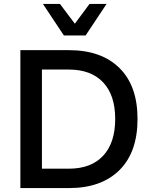

<svg xmlns="http://www.w3.org/2000/svg" viewBox="-20 -960 770 980"><path d="M524 -940 417 -779H306L199 -940H286L362 -839L437 -940ZM332 -704Q497 -704 589.5 -613Q682 -522 682 -353Q682 -183 589.5 -91.5Q497 0 332 0H84V-704ZM331 -99Q445 -99 506.5 -165Q568 -231 568 -353Q568 -474 506.5 -539.5Q445 -605 331 -605H194V-99Z"/></svg>

Font: Prodigy Sans Medium
Style: Regular
Weight: 500
Designer: Wei Huang
Foundry: Wei Huang
Version: Version 1.003; ttfautohint (v1.8.3)